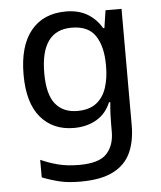

<svg xmlns="http://www.w3.org/2000/svg" viewBox="-53 -548 705 840"><g transform="rotate(-5 299.5 -128.5)"><path d="M266.1 245.1Q213.9 245.1 176 236.1Q138.2 227.1 99.1 211.9V134.8Q134.8 150.9 174.8 161.4Q214.8 171.9 268.1 171.9Q355 171.9 388.4 136Q421.9 100.1 421.9 39.1V7.8Q421.9 -17.1 422.9 -39.1Q423.8 -61 426.8 -89.8H420.9Q400.9 -41 358.4 -16.1Q315.9 8.8 258.8 8.8Q167 8.8 113 -54.7Q59.1 -118.2 59.1 -242.2Q59.1 -368.2 113.5 -435.1Q168 -502 267.1 -502Q323.2 -502 362.1 -478.5Q400.9 -455.1 423.8 -415H429.2L440.9 -492.2H511.2V18.1Q511.2 89.8 487.5 140.4Q463.9 190.9 410.4 218Q356.9 245.1 266.1 245.1ZM279.8 -64Q333 -64 364 -88.4Q395 -112.8 408.4 -154.3Q421.9 -195.8 421.9 -247.1V-253.9Q421.9 -334 390.9 -381.6Q359.9 -429.2 286.1 -429.2Q149.9 -429.2 149.9 -241.2Q149.9 -147.9 183.8 -106Q217.8 -64 279.8 -64Z"/></g></svg>

Font: Kurinto Seri
Style: Regular
Weight: 400
Designer: Kurinto was developed by Clint Goss from a range of fonts that are compatible with the SIL Open Font License Version 1.1
Foundry: Clinton F. Goss
Version: Version 2.196; July 25, 2020